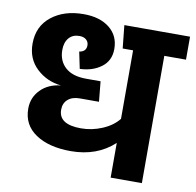

<svg xmlns="http://www.w3.org/2000/svg" viewBox="-79 -791 890 872"><g transform="rotate(10 365.5 -355.0)"><path d="M731 -693V-587H631V0H487V-160Q408 -87 287 -87Q186 -87 125 -128Q64 -169 64 -244Q64 -295 99 -331Q134 -367 192 -373Q126 -380 79 -424Q32 -468 32 -538Q32 -618 90 -664Q148 -710 238 -710Q313 -710 357.5 -674.5Q402 -639 402 -578Q402 -524 362 -494Q322 -464 263 -462L247 -539Q279 -544 279 -573Q279 -589 267.5 -599Q256 -609 236 -609Q205 -609 187.5 -588.5Q170 -568 170 -533Q170 -483 203 -453Q236 -423 299 -423H366L375 -330H287Q252 -330 232 -312.5Q212 -295 212 -265Q212 -197 315 -197Q365 -197 412.5 -217Q460 -237 487 -271V-587H439L428 -693Z"/></g></svg>

Font: FiraGO
Style: Bold
Weight: 700
Designer: bBox Type
Foundry: bBox Type GmbH
Version: Version 1.001;PS 001.001;hotconv 1.0.88;makeotf.lib2.5.64775